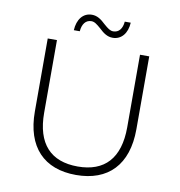

<svg xmlns="http://www.w3.org/2000/svg" viewBox="-93 -954 979 1045"><g transform="rotate(10 396.5 -432.0)"><path d="M116 -297C116 -100 219 5 396 5C573 5 677 -100 677 -297V-700H626V-299C626 -127 545 -42 397 -42C248 -42 167 -127 167 -299V-700H116ZM281 -769C284 -809 303 -834 334 -834C351 -834 364 -824 387 -804C412 -780 434 -765 463 -765C511 -765 543 -804 546 -863H513C510 -824 491 -800 460 -800C443 -800 430 -810 407 -830C382 -854 360 -869 331 -869C282 -869 251 -829 248 -769Z"/></g></svg>

Font: Montserrat Light
Style: Regular
Weight: 300
Designer: Julieta Ulanovsky
Foundry: Julieta Ulanovsky
Version: Version 7.200